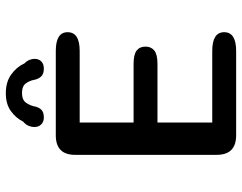

<svg xmlns="http://www.w3.org/2000/svg" viewBox="-106 -724 830 659"><g transform="rotate(-90 309.5 -395.0)"><path d="M528 -578.5Q528 -537 463.5 -537H218V-352H419Q451.5 -352 465 -341.5Q478.5 -331 478.5 -311Q478.5 -291.5 465 -280.8Q451.5 -270 419 -270H218V-82H463.5Q528 -82 528 -41Q528 0 463.5 0H174Q107 0 107 -67V-552.5Q107 -619 174 -619H463.5Q528 -619 528 -578.5ZM403 -660Q384 -660 375.5 -669.8Q367 -679.5 364.5 -693Q362 -708 352.5 -721.5Q343 -735 319.5 -735Q296 -735 286.2 -721.5Q276.5 -708 273.5 -693Q271 -679 262.8 -669.5Q254.5 -660 235 -660Q220.5 -660 211.5 -669Q202.5 -678 202.5 -693Q202.5 -701.5 206.5 -711.8Q210.5 -722 221 -731Q233 -755.5 257 -773Q281 -790.5 318.5 -790.5Q357.5 -790.5 383.2 -771.8Q409 -753 421 -726.5Q429.5 -718 433 -709Q436.5 -700 436.5 -692Q436.5 -677.5 427.8 -668.8Q419 -660 403 -660Z"/></g></svg>

Font: Sono ExtraLight Monospace Medium
Style: Regular
Weight: 500
Version: Version 2.112